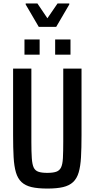

<svg xmlns="http://www.w3.org/2000/svg" viewBox="-20 -1086 549 1114"><path d="M255 8Q199 8 163 -0.5Q127 -9 105 -29.5Q83 -50 72.5 -85.5Q62 -121 59 -174Q56 -227 56 -302V-688H162V-264Q162 -205 164.5 -168.5Q167 -132 175.5 -114Q184 -96 203 -89.5Q222 -83 254 -83Q287 -83 306 -89.5Q325 -96 334 -114Q343 -132 345 -168.5Q347 -205 347 -264V-688H453V-302Q453 -227 450 -174Q447 -121 436.5 -85.5Q426 -50 404 -29.5Q382 -9 346 -0.5Q310 8 255 8ZM122 -769V-857H210V-769ZM300 -769V-857H389V-769ZM205 -930 129 -1060V-1066H197L255 -980L314 -1066H382V-1060L306 -930Z"/></svg>

Font: Saira Condensed SemiBold
Style: Regular
Weight: 600
Width: 3
Designer: Hector Gatti with collaboration of the Omnibus-Type team
Foundry: Omnibus-Type
Version: Version 1.100